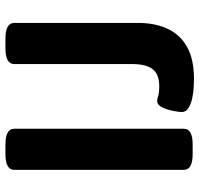

<svg xmlns="http://www.w3.org/2000/svg" viewBox="-34 -710 751 724"><g transform="rotate(-90 342.0 -347.5)"><path d="M124 3Q64 3 64 -30V-670Q64 -703 124 -703H159Q219 -703 219 -670V-30Q219 3 159 3ZM406 8Q397 8 377 7Q357 6 335 1.5Q313 -3 297.5 -12.5Q282 -22 282 -38Q282 -47 286 -69Q290 -91 299 -110.5Q308 -130 323 -131Q331 -131 343 -127Q355 -123 379 -123Q424 -123 443.5 -147.5Q463 -172 463 -227V-670Q463 -703 523 -703H558Q618 -703 618 -670V-202Q618 -139 596 -91.5Q574 -44 527.5 -18Q481 8 406 8Z"/></g></svg>

Font: Asap
Style: Regular
Weight: 400
Designer: Pablo Cosgaya
Foundry: Omnibus-Type
Version: Version 3.001